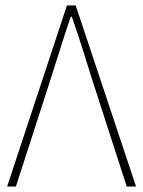

<svg xmlns="http://www.w3.org/2000/svg" viewBox="-20 -680 522 700"><path d="M6 0 224 -660H256L476 0H442L314 -396Q295 -458 279 -508Q263 -558 242 -619H238Q217 -558 201.5 -508Q186 -458 166 -396L38 0Z"/></svg>

Font: Source Sans Variable
Style: Regular
Weight: 200
Designer: Paul D. Hunt
Foundry: Adobe Systems Incorporated
Version: Version 3.006;hotconv 1.0.111;makeotfexe 2.5.65597